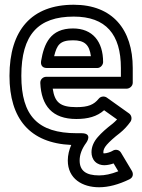

<svg xmlns="http://www.w3.org/2000/svg" viewBox="-20 -572 598 810"><path d="M291 -502C426.5 -502 490 -427.4 490 -285V-248H175C161.9 -248 149.3 -237.5 150 -221.9C154.3 -125.5 200.7 -70 302 -70C350.9 -70 389.1 -80.3 419.2 -107L473.9 -68C467.8 -61.5 461.4 -55.5 455.5 -50.6C427.4 -28.9 408.3 -11.9 392.7 6.1C376.3 24.8 366 46.5 366 70C366 84.5 370.4 99.5 381.5 110.4C392.1 120.8 406.4 125 420 125C433.7 125 448.5 121.3 459.2 117.4L479 150.6C447.6 162.9 422.2 168 398 168C342.2 168 316 147.6 316 105C316 81.3 324.5 56.6 344.2 29.8C344.2 29.8 373.2 -10 324 -10H304C139.1 -10 70 -83.9 70 -252C70 -425.7 140.9 -502 291 -502ZM416 70C416 61.5 419.4 51.5 430.3 38.9C442.6 24.9 460.6 8.5 486.5 -11.4C503.6 -25.4 517.7 -40.6 530.4 -58.5C537.6 -68.7 536.1 -85.1 524.5 -93.4L430.5 -160.4C421 -167.1 405.2 -166.4 396.6 -155.7C376.2 -130.5 352.7 -120 302 -120C232.7 -120 210.8 -141.2 202.4 -198H515C525.7 -198 540 -207.9 540 -223V-285C540 -447.4 454.8 -552 291 -552C113.1 -552 20 -444.9 20 -252C20 -71.1 105.8 31.7 280.6 39.5C271.6 59.7 266 82.8 266 105C266 182.7 328.2 218 398 218C438.2 218 480.9 206.3 525.9 184.5C544.3 175.6 542 158.5 536.5 149.2L490.5 72.2C482.3 58.5 466 57 455.1 64.2C448.3 68.8 429.8 75 420 75C415.9 75 416 75 416 70ZM415 -310C415 -397.1 370.4 -452 288 -452C192.6 -452 165.7 -388.1 153.3 -314.1C152.1 -306.7 151.4 -285 178 -285H390C405.1 -285 415 -299.3 415 -310ZM363.5 -335H208.4C220.1 -382.8 233 -402 288 -402C336.1 -402 356.9 -384.2 363.5 -335Z"/></svg>

Font: Fog Sans
Style: Outline
Weight: 700
Foundry: Intel Corporation
Version: Version 1.00